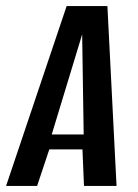

<svg xmlns="http://www.w3.org/2000/svg" viewBox="-48 -611 452 631"><path d="M-28 0 171 -591H305L335 0H228L223 -120H114L74 0ZM122 -169H227L222 -498Z"/></svg>

Font: Alumni Sans Thin SemiBold
Style: Italic
Weight: 600
Italic angle: -8°
Version: Version 1.016